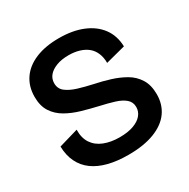

<svg xmlns="http://www.w3.org/2000/svg" viewBox="-156 -815 953 969"><g transform="rotate(-30 320.5 -330.0)"><path d="M322 13Q257 13 206 0Q155 -13 119.5 -39Q84 -65 65 -104.5Q46 -144 45 -195L158 -228Q157 -180 178 -148.5Q199 -117 238 -101.5Q277 -86 328 -86Q376 -86 409 -98Q442 -110 459 -130.5Q476 -151 476 -177Q476 -206 455 -224Q434 -242 398.5 -253Q363 -264 318 -274Q270 -285 223.5 -298.5Q177 -312 139.5 -333.5Q102 -355 79.5 -389.5Q57 -424 57 -477Q57 -537 87 -581Q117 -625 174 -649Q231 -673 311 -673Q390 -673 448.5 -649Q507 -625 540 -580.5Q573 -536 575 -473L460 -443Q460 -475 449.5 -500Q439 -525 419.5 -541Q400 -557 372 -565.5Q344 -574 310 -574Q269 -574 239 -562.5Q209 -551 193 -532Q177 -513 177 -487Q177 -455 201 -436.5Q225 -418 264 -406Q303 -394 349 -384Q393 -375 436.5 -361.5Q480 -348 516.5 -327Q553 -306 575.5 -270.5Q598 -235 598 -181Q598 -122 567 -78.5Q536 -35 474 -11Q412 13 322 13Z"/></g></svg>

Font: Bricolage Grotesque 48pt Condensed ExtraBold SemiBold
Style: Regular
Weight: 600
Version: Version 1.000;gftools[0.9.30]